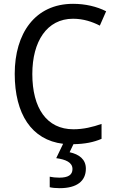

<svg xmlns="http://www.w3.org/2000/svg" viewBox="-20 -744 604 1004"><path d="M429 138C429 89 394 63 344 52L364 10C424 9 469 0 511 -18V-96C465 -80 417 -68 364 -68C224 -68 149 -179 149 -357C149 -527 225 -646 362 -646C416 -646 463 -630 502 -610L535 -685C486 -710 426 -724 362 -724C163 -724 57 -569 57 -358C57 -148 145 -12 310 8L274 83C324 90 359 105 359 140C359 171 336 185 290 185C272 185 253 183 240 180V235C252 238 271 240 292 240C382 240 429 203 429 138Z"/></svg>

Font: Noto Sans Armenian SemiCondensed
Style: Regular
Weight: 400
Width: 4
Designer: Monotype Design Team
Foundry: Monotype Imaging Inc.
Version: Version 2.008